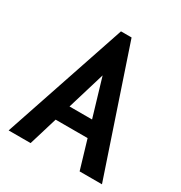

<svg xmlns="http://www.w3.org/2000/svg" viewBox="-151 -737 801 848"><g transform="rotate(30 250.0 -313.5)"><path d="M374 0 331 -145H168L124 0H12L223 -627H277L488 0ZM250 -418 192 -226H307Z"/></g></svg>

Font: Ligconsolata
Style: Bold
Weight: 700
Monospace: yes
Designer: Raph Levien, Cyreal, Brenton Simpson
Foundry: Raph Levien, Cyreal, Google
Version: Version 3.001; ttfautohint (v1.8.2.53-6de2)